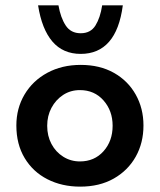

<svg xmlns="http://www.w3.org/2000/svg" viewBox="-20 -685 596 716"><path d="M41 -217Q41 -281 71.5 -332.5Q102 -384 156.5 -413.5Q211 -443 281 -443Q352 -443 404.5 -413.5Q457 -384 486 -332.5Q515 -281 515 -217Q515 -152 486 -100.5Q457 -49 404 -19Q351 11 279 11Q211 11 157 -16.5Q103 -44 72 -95.5Q41 -147 41 -217ZM156 -216Q156 -178 172 -148Q188 -118 216 -100.5Q244 -83 278 -83Q332 -83 366 -121Q400 -159 400 -216Q400 -272 366 -310.5Q332 -349 278 -349Q243 -349 215.5 -331Q188 -313 172 -283Q156 -253 156 -216ZM281 -484Q215 -484 175.5 -530Q136 -576 122 -665H198Q206 -619 225 -590Q244 -561 281 -561Q318 -561 336 -590Q354 -619 361 -665H438Q426 -574 386.5 -529Q347 -484 281 -484Z"/></svg>

Font: Reem Kufi Fun Medium
Style: Regular
Weight: 500
Designer: Khaled Hosny
Version: Version 1.005